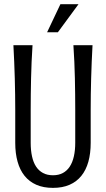

<svg xmlns="http://www.w3.org/2000/svg" viewBox="-20 -888 509 922"><path d="M234.4 -46.4Q261.7 -46.4 281.7 -57.1Q301.8 -67.9 314.9 -87.9Q328.1 -107.9 334.7 -137Q341.3 -166 341.3 -202.1V-359.9Q341.3 -434.1 339.6 -512.5Q337.9 -590.8 332.5 -670.9H424.3Q419.9 -590.3 417.7 -511.7Q415.5 -433.1 415.5 -359.9V-202.1Q415.5 -151.4 404.3 -111.3Q393.1 -71.3 370.6 -43.5Q348.1 -15.6 314.2 -0.7Q280.3 14.2 234.4 14.2Q188.5 14.2 154.5 -0.7Q120.6 -15.6 98.1 -43.5Q75.7 -71.3 64.5 -111.3Q53.2 -151.4 53.2 -202.1V-359.9Q53.2 -433.1 51 -511.7Q48.8 -590.3 44.4 -670.9H136.2Q130.9 -590.8 129.2 -512.5Q127.4 -434.1 127.4 -359.9V-202.1Q127.4 -166 133.8 -137Q140.1 -107.9 153.3 -87.9Q166.5 -67.9 186.8 -57.1Q207 -46.4 234.4 -46.4ZM206.1 -732.9 270 -867.7H356.9L257.8 -732.9Z"/></svg>

Font: Crushed
Style: Regular
Weight: 400
Width: 3
Designer: Astigmatic (AOETI)
Foundry: Astigmatic (AOETI)
Version: Version 001.001